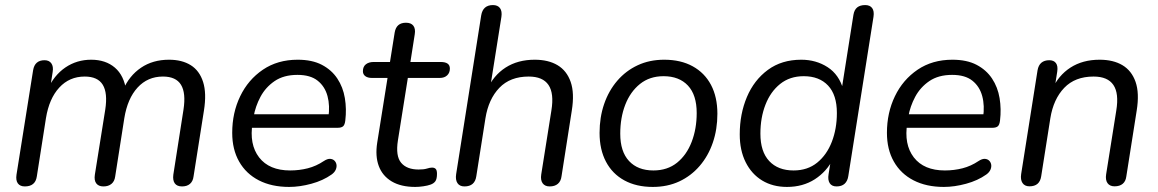

<svg xmlns="http://www.w3.org/2000/svg" viewBox="-20 -732 4591 761"><path d="M78.4 6.9Q59.5 6.9 50.7 -5.2Q42 -17.3 45.4 -39.7L111.3 -454Q114.7 -473.9 126.1 -483.6Q137.5 -493.3 156.4 -493.3Q174.8 -493.3 183.5 -480.9Q192.3 -468.5 188.8 -447.1L175.7 -362.5L167.1 -374.8Q194 -433.9 239.2 -464.6Q284.5 -495.3 341.3 -495.3Q398.8 -495.3 435.4 -463.9Q471.9 -432.6 480.2 -371.9L467.7 -375.3Q492.1 -431.9 538.9 -463.6Q585.7 -495.3 649.9 -495.3Q701.4 -495.3 736.1 -473.6Q770.8 -451.8 785 -407.1Q799.3 -362.5 788.3 -293.6L747.1 -32.4Q744.7 -13.5 733 -3.3Q721.3 6.9 701.4 6.9Q681.5 6.9 672.8 -5.2Q664.1 -17.3 667 -39.7L707.3 -297.7Q717.4 -363.4 697.4 -396Q677.4 -428.6 625.8 -428.6Q565.2 -428.6 525.2 -384.9Q485.3 -341.3 472.7 -263.5L436.5 -32.4Q434.1 -13.5 421.9 -3.3Q409.8 6.9 389.9 6.9Q370.5 6.9 361.5 -5.2Q352.5 -17.3 356 -39.7L397.2 -297.7Q407.3 -363.4 387.3 -396Q367.4 -428.6 315.8 -428.6Q255.1 -428.6 214.9 -384.9Q174.7 -341.3 162.1 -263.5L125.9 -32.4Q120.1 6.9 78.4 6.9Z M1125.9 8.9Q1056.7 8.9 1005.9 -17.2Q955.1 -43.4 927.8 -91.6Q900.4 -139.7 900.4 -205.6Q900.4 -285 932 -350.5Q963.6 -416.1 1021.9 -455.7Q1080.3 -495.3 1159.8 -495.3Q1217.1 -495.3 1255.7 -475.1Q1294.3 -454.9 1317 -420.7Q1339.7 -386.5 1346.9 -343.1Q1354.1 -299.7 1348.6 -254.3Q1346.6 -237 1339.7 -231.3Q1332.8 -225.5 1318.4 -225.5H962.8L970.7 -279H1299.4L1281.4 -265.6Q1288.4 -313 1278.1 -351.1Q1267.8 -389.3 1239 -412.2Q1210.3 -435.2 1158.8 -435.2Q1104.7 -435.2 1068.6 -410.7Q1032.6 -386.2 1012.4 -348.3Q992.2 -310.5 985.1 -269.2L981.2 -245.1Q967.1 -159.9 1007 -108.1Q1047 -56.4 1130 -56.4Q1166.4 -56.4 1200 -65Q1233.6 -73.6 1263.8 -93.9Q1277.5 -102.8 1288 -102.4Q1298.6 -101.9 1305.2 -95.6Q1311.9 -89.3 1313.6 -79.8Q1315.3 -70.2 1310.7 -59.4Q1306 -48.7 1294.3 -40.3Q1260.3 -16.2 1214.2 -3.7Q1168 8.9 1125.9 8.9Z M1625.9 8.9Q1569.3 8.9 1532.6 -12.9Q1495.9 -34.8 1481.3 -74Q1466.7 -113.3 1475.1 -166.6L1516 -423.1H1454Q1437.4 -423.1 1427.9 -430.2Q1418.4 -437.2 1418.4 -449.8Q1418.4 -467.9 1430.1 -477.1Q1441.8 -486.3 1460.7 -486.3H1525.7L1544.4 -603.6Q1547.8 -623 1559 -632.5Q1570.2 -641.9 1589.1 -641.9Q1609.4 -641.9 1618.4 -630Q1627.4 -618.1 1623.9 -596.3L1606.7 -486.3H1727Q1744.6 -486.3 1753.8 -480Q1763.1 -473.7 1763.1 -460.1Q1763.1 -443.5 1752.3 -433.3Q1741.6 -423.1 1723.1 -423.1H1596.5L1557.1 -175.2Q1547.5 -113.6 1569.9 -86.9Q1592.2 -60.1 1639.2 -60.1Q1660.4 -60.1 1672.2 -63.9Q1684 -67.7 1692.4 -67.7Q1702.2 -67.7 1707.1 -62.3Q1712 -57 1712 -43.3Q1712 -22.6 1705.5 -13.6Q1699 -4.5 1685.9 -0.1Q1674.9 3.9 1657.6 6.4Q1640.4 8.9 1625.9 8.9Z M1820.9 6.9Q1801.9 6.9 1793.2 -6.1Q1784.5 -19.2 1787.9 -41.6L1887.3 -671.2Q1890.7 -691.6 1902.4 -701.8Q1914 -711.9 1933.9 -711.9Q1952.8 -711.9 1961.8 -699.8Q1970.7 -687.7 1967.3 -664.9L1921.5 -376.2H1910.5Q1935.5 -432.9 1983.8 -464.1Q2032.2 -495.3 2099.4 -495.3Q2153.4 -495.3 2189.9 -473.6Q2226.4 -451.8 2241.9 -407.4Q2257.4 -362.9 2246.4 -294.1L2205.7 -33.8Q2203.3 -13.9 2191.2 -3.5Q2179 6.9 2158.6 6.9Q2139.7 6.9 2130.7 -5.7Q2121.8 -18.3 2125.2 -40.6L2165.4 -293.7Q2176.6 -361.9 2154 -395.2Q2131.5 -428.6 2075.4 -428.6Q2002.1 -428.6 1959.2 -383.9Q1916.3 -339.2 1904.1 -263.5L1867.9 -33.8Q1862.1 6.9 1820.9 6.9Z M2567.3 8.9Q2502.2 8.9 2454.7 -17Q2407.2 -42.9 2381.8 -91.1Q2356.4 -139.2 2356.4 -205.2Q2356.4 -266.9 2374.5 -319.7Q2392.6 -372.4 2426.6 -412Q2460.7 -451.6 2507.6 -473.4Q2554.5 -495.3 2612.5 -495.3Q2678.2 -495.3 2725.4 -469.3Q2772.7 -443.4 2798.1 -395.5Q2823.4 -347.6 2823.4 -281.2Q2823.4 -219.4 2805.3 -166.7Q2787.3 -114 2753.2 -74.4Q2719.2 -34.8 2672.3 -12.9Q2625.4 8.9 2567.3 8.9ZM2569.8 -56.4Q2625.3 -56.4 2663.5 -87.1Q2701.6 -117.9 2721.5 -169.8Q2741.4 -221.7 2741.4 -284.1Q2741.4 -355.8 2706.6 -392.9Q2671.7 -430 2610 -430Q2555 -430 2516.6 -399.2Q2478.3 -368.4 2458.3 -317Q2438.4 -265.7 2438.4 -202.2Q2438.4 -131 2473.3 -93.7Q2508.1 -56.4 2569.8 -56.4Z M3099.1 8.9Q3043.1 8.9 3001 -16.5Q2959 -42 2935.5 -89Q2912 -135.9 2912 -199.4Q2912 -280.2 2940.4 -347.5Q2968.8 -414.7 3023.5 -455Q3078.2 -495.3 3155.8 -495.3Q3214.5 -495.3 3260.1 -465.9Q3305.8 -436.5 3322.8 -376.1L3315.8 -376.6L3362.6 -673.1Q3366 -693.5 3377.7 -702.7Q3389.3 -711.9 3409.2 -711.9Q3428.1 -711.9 3436.8 -700Q3445.6 -688.1 3442.1 -665.3L3342.3 -34.3Q3339.4 -14.4 3327.7 -3.7Q3316.1 6.9 3295.7 6.9Q3276.8 6.9 3268.5 -6.1Q3260.3 -19.2 3264.1 -41.6L3276.3 -117.2L3282.6 -103.1Q3256.7 -51.9 3209.6 -21.5Q3162.4 8.9 3099.1 8.9ZM3125.3 -56.4Q3180.9 -56.4 3219 -87.4Q3257.1 -118.4 3277 -170Q3297 -221.7 3297 -284.1Q3297 -355.8 3262.1 -392.9Q3227.2 -430 3165.6 -430Q3110.5 -430 3072.1 -399.2Q3033.8 -368.4 3013.9 -317Q2993.9 -265.7 2993.9 -202.2Q2993.9 -131 3028.8 -93.7Q3063.7 -56.4 3125.3 -56.4Z M3720.9 8.9Q3651.7 8.9 3600.9 -17.2Q3550.1 -43.4 3522.8 -91.6Q3495.4 -139.7 3495.4 -205.6Q3495.4 -285 3527 -350.5Q3558.6 -416.1 3616.9 -455.7Q3675.3 -495.3 3754.8 -495.3Q3812.1 -495.3 3850.7 -475.1Q3889.3 -454.9 3912 -420.7Q3934.7 -386.5 3941.9 -343.1Q3949.1 -299.7 3943.6 -254.3Q3941.6 -237 3934.7 -231.3Q3927.8 -225.5 3913.4 -225.5H3557.8L3565.7 -279H3894.4L3876.4 -265.6Q3883.4 -313 3873.1 -351.1Q3862.8 -389.3 3834 -412.2Q3805.3 -435.2 3753.8 -435.2Q3699.7 -435.2 3663.6 -410.7Q3627.6 -386.2 3607.4 -348.3Q3587.2 -310.5 3580.1 -269.2L3576.2 -245.1Q3562.1 -159.9 3602 -108.1Q3642 -56.4 3725 -56.4Q3761.4 -56.4 3795 -65Q3828.6 -73.6 3858.8 -93.9Q3872.5 -102.8 3883 -102.4Q3893.6 -101.9 3900.2 -95.6Q3906.9 -89.3 3908.6 -79.8Q3910.3 -70.2 3905.7 -59.4Q3901 -48.7 3889.3 -40.3Q3855.3 -16.2 3809.2 -3.7Q3763 8.9 3720.9 8.9Z M4060.4 6.5Q4041.5 6.5 4032.7 -6.7Q4024 -19.8 4027.4 -42.1L4092.3 -453Q4095.7 -473.4 4107.6 -483.4Q4119.5 -493.3 4138.9 -493.3Q4156.8 -493.3 4165.3 -481.9Q4173.8 -470.4 4170.4 -448.1L4157.2 -364.5L4149.5 -376.2Q4174.5 -432.9 4222.8 -464.1Q4271.2 -495.3 4338.4 -495.3Q4392.4 -495.3 4428.9 -473.6Q4465.4 -451.8 4480.9 -407.4Q4496.4 -362.9 4485.4 -294.1L4444.2 -32.7Q4441.8 -13.4 4429.9 -3.5Q4418 6.5 4397.6 6.5Q4378.7 6.5 4369.7 -6.1Q4360.8 -18.7 4364.2 -41.1L4404.4 -293.7Q4415.6 -361.9 4393 -395.2Q4370.5 -428.6 4314.4 -428.6Q4241.1 -428.6 4198.2 -383.9Q4155.3 -339.2 4143.1 -263.5L4106.9 -33.8Q4101.1 6.5 4060.4 6.5Z"/></svg>

Font: Nunito ExtraLight
Style: Italic
Weight: 200
Italic angle: -9°
Designer: Vernon Adams
Foundry: Vernon Adams
Version: Version 3.602